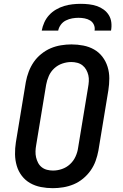

<svg xmlns="http://www.w3.org/2000/svg" viewBox="-20 -975 640 1003"><path d="M256 8Q224 8 193.5 2Q163 -4 137.5 -18.5Q112 -33 94 -56.5Q76 -80 67.5 -109Q59 -138 58.5 -169Q58 -200 63 -232L115 -547Q120 -574 130 -600.5Q140 -627 156 -650.5Q172 -674 195.5 -693Q219 -712 245 -723Q271 -734 299 -738.5Q327 -743 353 -743Q385 -743 415.5 -737Q446 -731 471.5 -716.5Q497 -702 515 -678.5Q533 -655 542 -626Q551 -597 551 -566Q551 -535 546 -503L494 -188Q489 -161 479.5 -134.5Q470 -108 453.5 -84.5Q437 -61 414 -42Q391 -23 364.5 -12Q338 -1 310 3.5Q282 8 256 8ZM257 -84Q280 -84 303.5 -92Q327 -100 345.5 -117Q364 -134 374.5 -157Q385 -180 388 -203L440 -518Q443 -534 444 -550.5Q445 -567 441.5 -582Q438 -597 430.5 -610.5Q423 -624 411 -633.5Q399 -643 383.5 -647Q368 -651 352 -651Q329 -651 305.5 -643Q282 -635 263.5 -618Q245 -601 235 -578Q225 -555 221 -532L169 -217Q166 -201 165.5 -184.5Q165 -168 168.5 -153Q172 -138 179 -124.5Q186 -111 198 -101.5Q210 -92 225.5 -88Q241 -84 257 -84ZM198 -815Q202 -837 211.5 -858Q221 -879 236.5 -896Q252 -913 272.5 -925Q293 -937 314.5 -943.5Q336 -950 358 -952.5Q380 -955 402 -955Q424 -955 445 -952.5Q466 -950 485.5 -943.5Q505 -937 521.5 -925Q538 -913 548.5 -896Q559 -879 561.5 -858Q564 -837 560 -815H474Q477 -831 470.5 -845.5Q464 -860 451 -868Q438 -876 422 -879Q406 -882 390 -882Q374 -882 357 -879Q340 -876 324 -868Q308 -860 297.5 -845.5Q287 -831 284 -815Z"/></svg>

Font: Iosevka Etoile Semibold
Style: Italic
Weight: 600
Italic angle: -9°
Designer: Belleve Invis
Foundry: Belleve Invis
Version: Version 22.1.2; ttfautohint (v1.8.4)